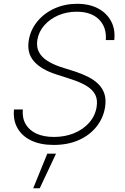

<svg xmlns="http://www.w3.org/2000/svg" viewBox="-20 -758 662 1019"><path d="M264.6 11.2Q194.3 11.2 145.3 -12.5Q96.2 -36.1 72.5 -78.6Q48.8 -121.1 54.2 -177.2H101.1Q97.2 -131.8 116.2 -99.1Q135.3 -66.4 173.6 -48.8Q211.9 -31.2 266.6 -31.2Q324.7 -31.2 373 -51Q421.4 -70.8 453.1 -106.7Q484.9 -142.6 492.7 -189.5Q499 -227.5 486.1 -254.2Q473.1 -280.8 441.4 -300.8Q409.7 -320.8 358.4 -337.4L278.3 -363.3Q197.8 -389.2 159.7 -433.1Q121.6 -477.1 132.8 -544.4Q142.1 -600.6 178.5 -644.5Q214.8 -688.5 269.5 -713.1Q324.2 -737.8 389.2 -737.8Q454.6 -737.8 501 -712.9Q547.4 -688 570.1 -644.5Q592.8 -601.1 586.4 -545.4H541.5Q546.9 -612.3 505.9 -654.1Q464.8 -695.8 386.7 -695.8Q334 -695.8 289.3 -676.5Q244.6 -657.2 215.1 -623.5Q185.5 -589.8 178.2 -546.4Q172.4 -509.3 186.5 -481.9Q200.7 -454.6 231.2 -435.3Q261.7 -416 302.7 -402.3L378.4 -378.4Q417 -365.7 449 -349.4Q481 -333 503.2 -310.5Q525.4 -288.1 534.7 -258.3Q543.9 -228.5 537.6 -189Q528.3 -131.3 492.2 -85.9Q456.1 -40.5 398.2 -14.6Q340.3 11.2 264.6 11.2ZM156.2 241.2 231 57.6H277.3L190.9 241.2Z"/></svg>

Font: Inter ExtraLight
Style: Italic
Weight: 250
Italic angle: -9.3988°
Designer: Rasmus Andersson
Foundry: rsms
Version: Version 4.001;git-66647c0bb